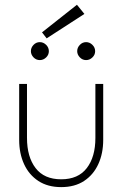

<svg xmlns="http://www.w3.org/2000/svg" viewBox="-20 -754 521 786"><path d="M90.5 -189.5Q90.5 -111.5 125.8 -65.8Q161 -20 230.5 -20Q300 -20 335.2 -65.8Q370.5 -111.5 370.5 -189.5V-410.5H402.5V-181Q402.5 -126 382.5 -82.2Q362.5 -38.5 324.2 -13.2Q286 12 230.5 12Q175.5 12 137 -13.2Q98.5 -38.5 78.5 -82.2Q58.5 -126 58.5 -181V-410.5H90.5ZM332.5 -508Q317.5 -508 306.8 -519.2Q296 -530.5 296 -544.5Q296 -559 306.8 -570.2Q317.5 -581.5 332.5 -581.5Q347 -581.5 358.2 -570.5Q369.5 -559.5 369.5 -544.5Q369.5 -529.5 358.2 -518.8Q347 -508 332.5 -508ZM143 -508Q128 -508 117.2 -519.2Q106.5 -530.5 106.5 -544.5Q106.5 -559 117.2 -570.2Q128 -581.5 143 -581.5Q157.5 -581.5 168.8 -570.5Q180 -559.5 180 -544.5Q180 -529.5 168.8 -518.8Q157.5 -508 143 -508ZM171 -597 152 -621.5 295 -734.5 325.5 -697Z"/></svg>

Font: League Spartan Thin
Style: Regular
Weight: 100
Foundry: The League of Moveable Type
Version: Version 2.002